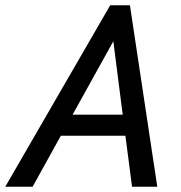

<svg xmlns="http://www.w3.org/2000/svg" viewBox="-70 -710 688 730"><path d="M-50 0 349 -690H424L528 0H432L405 -208L452 -194H116L183 -233L54 0ZM196 -256 161 -274H442L400 -247L355 -599L383 -593Z"/></svg>

Font: Radio Canada
Style: Italic
Weight: 400
Italic angle: -12°
Designer: Charles Daoud, Etienne Aubert Bonn, Alexandre Saumier Demers, Jacques Le Bailly
Foundry: Radio-Canada
Version: Version 2.104;gftools[0.9.28.dev5+ged2979d]